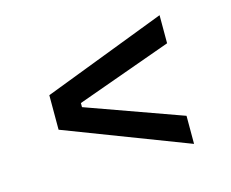

<svg xmlns="http://www.w3.org/2000/svg" viewBox="-71 -667 762 634"><g transform="rotate(-15 310.0 -350.0)"><path d="M100 -291 520 -130V-226L194 -343V-357L520 -474V-570L100 -409Z"/></g></svg>

Font: Space Text Medium
Style: Regular
Weight: 500
Designer: Florian Karsten (Space Text), Colophon Foundry (Space Mono)
Foundry: Florian Karsten
Version: Version 1.003;PS 001.003;hotconv 1.0.88;makeotf.lib2.5.64775